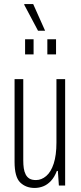

<svg xmlns="http://www.w3.org/2000/svg" viewBox="-20 -917 399 949"><path d="M151 12Q108 12 80 -15Q52 -42 52 -117V-526H95V-124Q95 -103 97.5 -85.5Q100 -68 107 -54.5Q114 -41 126 -34Q138 -27 158 -27Q185 -27 208.5 -47Q232 -67 245.5 -108.5Q259 -150 259 -212V-526H302V0H271L266 -72H261Q249 -41 231.5 -22.5Q214 -4 193.5 4Q173 12 151 12ZM104 -648V-723H146V-648ZM214 -648V-723H257V-648ZM203 -765H168L100 -893V-897H144Z"/></svg>

Font: Archivo ExtraCondensed Thin
Style: Regular
Weight: 250
Width: 2
Designer: Hector Gatti
Foundry: Omnibus-Type
Version: Version 2.001